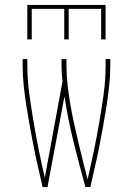

<svg xmlns="http://www.w3.org/2000/svg" viewBox="-20 -760 540 780"><path d="M153 0Q144 -41 134.5 -81.5Q125 -122 117 -163Q109 -204 101.5 -245Q94 -286 87.5 -327.5Q81 -369 76.5 -410.5Q72 -452 72 -494V-520H91V-494Q91 -436 99 -378.5Q107 -321 116.5 -264.5Q126 -208 137.5 -151Q149 -94 162 -38L234 -430Q232 -446 231 -462Q230 -478 230 -494V-520H250V-494Q250 -455 254.5 -415.5Q259 -376 265.5 -337.5Q272 -299 280.5 -260.5Q289 -222 298 -183.5Q307 -145 316.5 -107Q326 -69 336 -31Q349 -88 361 -145.5Q373 -203 383 -261Q393 -319 401 -377Q409 -435 409 -494V-520H428V-494Q428 -452 423.5 -410.5Q419 -369 412.5 -327.5Q406 -286 398.5 -245Q391 -204 383 -163Q375 -122 365.5 -81.5Q356 -41 347 0H327Q302 -91 279 -183Q256 -275 242 -369L173 0ZM91 -600V-740H409V-600H391V-724H259V-600H241V-724H109V-600Z"/></svg>

Font: Iosevka Term Curly Thin
Style: Regular
Weight: 100
Designer: Belleve Invis
Foundry: Belleve Invis
Version: Version 32.3.0